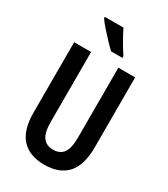

<svg xmlns="http://www.w3.org/2000/svg" viewBox="-227 -1038 1002 1148"><g transform="rotate(30 273.5 -463.5)"><path d="M484 -231Q484 -108 430.5 -49Q377 10 273 10Q171 10 117 -48.5Q63 -107 63 -229V-714H180V-231Q180 -158 204 -126Q228 -94 274 -94Q321 -94 344.5 -125.5Q368 -157 368 -232V-714H484ZM275 -937Q285 -915 300.5 -887Q316 -859 332 -832.5Q348 -806 360 -789V-777H282Q264 -793 237 -821.5Q210 -850 184.5 -879Q159 -908 146 -928V-937Z"/></g></svg>

Font: Noto Sans Devanagari UI ExtraCondensed SemiBold
Style: Regular
Weight: 600
Width: 2
Designer: Jelle Bosma - Monotype Design Team
Foundry: Monotype Imaging Inc.
Version: Version 2.004; ttfautohint (v1.8.4.7-5d5b)